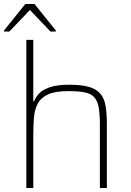

<svg xmlns="http://www.w3.org/2000/svg" viewBox="-32 -943 656 963"><path d="M100 0V-743H135V-435H139Q146 -454 163 -473Q180 -492 216.5 -505Q253 -518 317 -518Q378 -518 415 -507Q452 -496 471.5 -473Q491 -450 497.5 -412Q504 -374 504 -320V0H469V-315Q469 -371 463 -404.5Q457 -438 440 -456Q423 -474 391.5 -480Q360 -486 310 -486Q244 -486 208 -469Q172 -452 156.5 -421.5Q141 -391 138 -350.5Q135 -310 135 -264V0ZM-12 -785V-790L95 -923H141L248 -790V-785H221L118 -893L15 -785Z"/></svg>

Font: Saira Thin
Style: Regular
Weight: 100
Designer: Hector Gatti with collaboration of the Omnibus-Type team
Foundry: Omnibus-Type
Version: Version 1.101